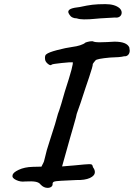

<svg xmlns="http://www.w3.org/2000/svg" viewBox="-20 -854 649 931"><path d="M101 26Q80 29 58.5 19Q37 9 41 -4Q42 -17 70.5 -30.5Q99 -44 139 -45L181 -46L191 -66Q194 -72 195 -78.5Q196 -85 198 -90L207 -126L222 -174Q252 -265 261 -302Q266 -314 277 -350Q288 -386 294 -409Q340 -550 332 -552Q322 -553 279 -548.5Q236 -544 231 -541Q226 -534 214 -543Q202 -552 199 -563Q198 -566 198 -573Q198 -587 205 -591Q215 -600 256.5 -611Q298 -622 334 -627Q351 -629 368.5 -634.5Q386 -640 395 -648Q416 -655 430 -654Q437 -649 464 -649Q487 -649 499 -650Q525 -652 535 -652Q595 -652 607 -624Q609 -614 609 -609Q609 -596 601.5 -588Q594 -580 581 -581Q563 -576 514 -575Q448 -569 443 -561Q438 -556 435.5 -552Q433 -548 430 -544Q431 -535 412 -479L394 -426Q366 -339 358 -319Q351 -302 348 -284Q340 -257 333.5 -232.5Q327 -208 320 -186L281 -47L341 -52Q400 -58 412 -58Q422 -58 425 -56Q428 -54 429 -49.5Q430 -45 431 -43Q440 -31 440 -20Q440 -2 416 9Q392 20 350 19Q305 21 277 22.5Q249 24 242 27Q235 30 235 37Q236 46 229 51.5Q222 57 211 57Q192 57 177 41Q170 31 153.5 27.5Q137 24 101 26ZM352 -765Q327 -765 316 -784Q311 -792 311 -796Q311 -806 324.5 -811.5Q338 -817 367 -820Q403 -828 428 -831Q453 -834 491 -834Q537 -834 560 -814Q570 -804 570 -793Q570 -781 561 -774Q552 -767 537 -769L467 -765Q461 -765 438 -762.5Q415 -760 387 -760Q367 -760 352 -765Z"/></svg>

Font: Caveat
Style: Bold
Weight: 700
Designer: Pablo Impallari
Foundry: Pablo Impallari
Version: Version 1.500; ttfautohint (v1.6)